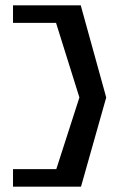

<svg xmlns="http://www.w3.org/2000/svg" viewBox="-20 -641 441 723"><path d="M29 -4V62H285L380 -274L284 -621H29V-555H191L279 -274L192 -4Z"/></svg>

Font: Charger Sport
Style: DfBdExt
Weight: 400
Designer: Jasper
Foundry: Cannot Into Space Fonts
Version: Version 1.1